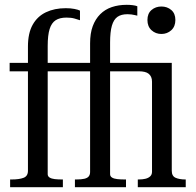

<svg xmlns="http://www.w3.org/2000/svg" viewBox="-20 -777 812 797"><path d="M20 -516H321V-481H20ZM277 -516H631V-481H277ZM354 -63V-597Q354 -639 365 -668.5Q376 -698 396 -718Q416 -738 444 -747.5Q472 -757 506 -757Q519 -757 531 -755.5Q543 -754 550 -751V-712Q545 -713 539 -714.5Q533 -716 525.5 -717Q518 -718 509 -718Q483 -718 467.5 -707Q452 -696 444.5 -670.5Q437 -645 437 -600V-54Q437 -45 445 -40Q453 -35 467 -33.5Q481 -32 498 -32H503V0H291V-32H297Q318 -32 330.5 -35Q343 -38 348.5 -45Q354 -52 354 -63ZM178 -54Q178 -45 186 -40Q194 -35 207.5 -33.5Q221 -32 237 -32H241V0H22V-32H28Q60 -32 78 -39Q96 -46 96 -68V-584Q96 -639 115.5 -674Q135 -709 170.5 -726Q206 -743 253 -743Q273 -743 288.5 -740Q304 -737 312 -733V-693Q303 -696 289.5 -700Q276 -704 256 -704Q228 -704 211 -693Q194 -682 186 -656.5Q178 -631 178 -586ZM650 -636Q626 -636 609 -651.5Q592 -667 592 -694Q592 -721 609 -735.5Q626 -750 650 -750Q674 -750 691 -735.5Q708 -721 708 -694Q708 -667 691 -651.5Q674 -636 650 -636ZM611 -64V-438Q611 -449 607.5 -457Q604 -465 597.5 -470.5Q591 -476 580.5 -478.5Q570 -481 557 -481H549V-516H693V-68Q693 -46 709 -39Q725 -32 750 -32H751V0H552V-32H556Q572 -32 584 -35Q596 -38 603.5 -45Q611 -52 611 -64Z"/></svg>

Font: Roboto Serif 120pt ExtraCondensed
Style: Regular
Weight: 400
Width: 2
Designer: Greg Gazdowicz
Foundry: Commercial Type
Version: Version 1.008